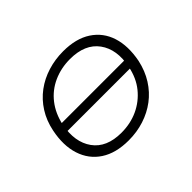

<svg xmlns="http://www.w3.org/2000/svg" viewBox="-109 -691 891 891"><g transform="rotate(-45 336.0 -246.0)"><path d="M298 8Q214 8 160 -27.5Q106 -63 85.5 -126.5Q65 -190 82 -273Q93 -327 120 -369.5Q147 -412 186 -441Q225 -470 273.5 -485Q322 -500 375 -500Q459 -500 513 -464.5Q567 -429 587 -366.5Q607 -304 591 -221Q579 -166 552 -123.5Q525 -81 486.5 -52Q448 -23 400 -7.5Q352 8 298 8ZM299 -41Q359 -41 408.5 -64Q458 -87 492.5 -129.5Q527 -172 539 -233Q559 -330 514.5 -391Q470 -452 372 -452Q313 -452 263 -429.5Q213 -407 179.5 -364Q146 -321 133 -261Q114 -163 158 -102Q202 -41 299 -41ZM101 -224 109 -269H571L563 -224Z"/></g></svg>

Font: Nunito Sans 7pt SemiExpanded ExtraLight
Style: Italic
Weight: 250
Width: 6
Italic angle: -9°
Designer: Vernon Adams
Foundry: Vernon Adams
Version: Version 3.101;gftools[0.9.27]